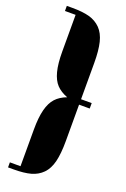

<svg xmlns="http://www.w3.org/2000/svg" viewBox="-179 -782 702 1068"><g transform="rotate(20 172.5 -248.0)"><path d="M272 -232.9V-17.1Q272 57.1 260.3 104.7Q248.5 152.3 221.2 180.2Q193.8 208 154.3 219Q114.7 230 53.2 230H20V200.2H83V-17.1Q83 -88.9 95 -135Q106.9 -181.2 131.1 -207.5Q155.3 -233.9 195.8 -249Q154.8 -264.6 130.9 -290Q106.9 -315.4 95 -361.1Q83 -406.7 83 -479V-695.8H20V-726.1H53.2Q114.7 -726.1 154.3 -715.1Q193.8 -704.1 221.2 -676.3Q248.5 -648.4 260.3 -600.8Q272 -553.2 272 -479V-265.1H335V-232.9Z"/></g></svg>

Font: Lletraferida
Style: Heavy
Weight: 900
Designer: Josep Patau Bellart
Foundry: Josep Patau Bellart
Version: Version 1.000